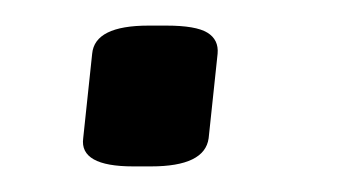

<svg xmlns="http://www.w3.org/2000/svg" viewBox="-20 -128 278 150"><path d="M84 2Q42 2 45 -20L52 -86Q54 -108 96 -108H110Q133 -108 142 -102.5Q151 -97 150 -86L143 -20Q140 2 98 2Z"/></svg>

Font: Asap Expanded Expanded Regular
Style: Italic
Weight: 400
Width: 7
Italic angle: -6°
Designer: Pablo Cosgaya
Foundry: Omnibus-Type
Version: Version 3.001; ttfautohint (v1.8.4.7-5d5b)